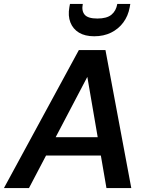

<svg xmlns="http://www.w3.org/2000/svg" viewBox="-40 -954 755 974"><path d="M-20 0 360 -700H495L626 0H500L403 -564L107 0ZM112 -165 160 -258H525L540 -165ZM438 -770Q391 -770 360.5 -788.5Q330 -807 317 -840.5Q304 -874 312 -918L315 -934H380Q373 -899 389.5 -879.5Q406 -860 454 -860Q502 -860 525.5 -879.5Q549 -899 555 -934H621L618 -917Q610 -873 585.5 -840Q561 -807 523.5 -788.5Q486 -770 438 -770Z"/></svg>

Font: DM Sans 17pt SemiBold
Style: Italic
Weight: 600
Italic angle: -10°
Version: Version 4.004;gftools[0.9.30]